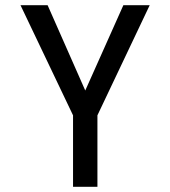

<svg xmlns="http://www.w3.org/2000/svg" viewBox="-20 -720 656 740"><path d="M261.5 0V-275.5L59 -700H163.5L327 -329.5H290L455.5 -700H557L355.5 -275.5V0Z"/></svg>

Font: Overpass Mono Medium
Style: Regular
Weight: 500
Monospace: yes
Designer: Delve Withrington, Dave Bailey
Foundry: Delve Fonts LLC
Version: Version 4.000